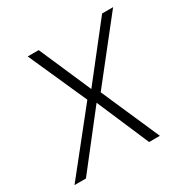

<svg xmlns="http://www.w3.org/2000/svg" viewBox="-151 -632 725 742"><g transform="rotate(-30 211.5 -260.5)"><path d="M-25 0 183 -261 67 -521H116L217 -289L399 -521H448L242 -260L356 0H308L208 -233L26 0Z"/></g></svg>

Font: DM Sans 10pt ExtraLight
Style: Italic
Weight: 250
Italic angle: -10°
Version: Version 4.004;gftools[0.9.30]